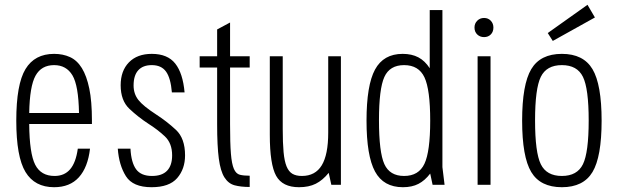

<svg xmlns="http://www.w3.org/2000/svg" viewBox="-20 -772 2581 802"><path d="M208 -37Q151 -37 127 -84Q103 -131 102 -254H364V-269Q364 -349 353 -402Q342 -455 322 -487.5Q302 -520 272.5 -533.5Q243 -547 206 -547Q125 -547 86.5 -483.5Q48 -420 48 -268Q48 -117 86.5 -53.5Q125 10 206 10Q272 10 309.5 -31.5Q347 -73 356 -151H305Q297 -93 273 -65Q249 -37 208 -37ZM206 -500Q257 -500 282.5 -457.5Q308 -415 310 -300H102Q104 -412 128.5 -456Q153 -500 206 -500Z M753 -123Q753 -194 715 -229.5Q677 -265 632 -294Q578 -329 558 -354.5Q538 -380 538 -415Q538 -457 557.5 -478.5Q577 -500 614 -500Q654 -500 673.5 -473Q693 -446 698 -386H751Q744 -466 712 -506.5Q680 -547 614 -547Q553 -547 518.5 -511.5Q484 -476 484 -416Q484 -352 520.5 -317.5Q557 -283 600 -255Q638 -231 668.5 -202.5Q699 -174 699 -123Q699 -81 678 -59Q657 -37 615 -37Q569 -37 548.5 -65Q528 -93 525 -151H472Q477 -82 506 -36Q535 10 613 10Q687 10 720 -28Q753 -66 753 -123Z M814 -537V-490H887V-253Q887 -162 894 -109.5Q901 -57 917.5 -31Q934 -5 960 2Q986 9 1023 9V-38Q998 -38 982 -42Q966 -46 957 -66.5Q948 -87 944.5 -130.5Q941 -174 941 -253V-490H1023V-537H941V-678L887 -649V-537Z M1161 -537H1107V-209Q1107 -85 1133.5 -37.5Q1160 10 1229 10Q1270 10 1299 -4.5Q1328 -19 1353 -50L1364 0H1404V-537H1351V-218Q1351 -126 1324 -81.5Q1297 -37 1241 -37Q1217 -37 1201.5 -46Q1186 -55 1177 -77Q1168 -99 1164.5 -137Q1161 -175 1161 -233Z M1775 -730V-487Q1755 -518 1727.5 -532.5Q1700 -547 1662 -547Q1582 -547 1546.5 -481.5Q1511 -416 1511 -268Q1511 -121 1546.5 -55.5Q1582 10 1663 10Q1701 10 1728 -4Q1755 -18 1777 -47L1787 0H1837L1828 -74V-730ZM1777 -268Q1777 -139 1753 -88Q1729 -37 1668 -37Q1608 -37 1585.5 -86.5Q1563 -136 1563 -270Q1563 -401 1585.5 -450.5Q1608 -500 1668 -500Q1729 -500 1753 -449Q1777 -398 1777 -268Z M2029 0V-537H1975V0ZM1962 -657Q1962 -639 1973.5 -628Q1985 -617 2002 -617Q2019 -617 2030 -628Q2041 -639 2041 -657Q2041 -674 2030 -685.5Q2019 -697 2002 -697Q1985 -697 1973.5 -685.5Q1962 -674 1962 -657Z M2161 -268Q2161 -117 2199 -53.5Q2237 10 2327 10Q2417 10 2455 -53.5Q2493 -117 2493 -268Q2493 -419 2455 -483Q2417 -547 2327 -547Q2237 -547 2199 -483Q2161 -419 2161 -268ZM2215 -269Q2215 -402 2239 -451Q2263 -500 2327 -500Q2391 -500 2415 -451Q2439 -402 2439 -269Q2439 -135 2415 -86Q2391 -37 2327 -37Q2263 -37 2239 -86Q2215 -135 2215 -269ZM2289 -601 2465 -699 2434 -752 2268 -634Z"/></svg>

Font: Secuela Light
Style: Regular
Weight: 300
Designer: Fernando Haro
Foundry: deFharo
Version: Version 1.708